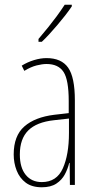

<svg xmlns="http://www.w3.org/2000/svg" viewBox="-20 -783 406 813"><path d="M177 -537Q240 -537 268.5 -496.5Q297 -456 297 -358V0H276L275 -93H273Q267 -68 254.5 -44.5Q242 -21 218.5 -5.5Q195 10 157 10Q115 10 89 -9.5Q63 -29 50.5 -61Q38 -93 38 -129Q38 -208 83 -247.5Q128 -287 210 -297L271 -304V-355Q271 -445 249 -478.5Q227 -512 177 -512Q159 -512 135 -506Q111 -500 83 -483L72 -505Q96 -520 124 -528.5Q152 -537 177 -537ZM209 -274Q135 -266 99.5 -230.5Q64 -195 64 -129Q64 -73 89 -42.5Q114 -12 157 -12Q220 -12 246 -70Q272 -128 272 -220V-281ZM284 -756Q272 -738 256 -717.5Q240 -697 222.5 -676.5Q205 -656 188.5 -638Q172 -620 157 -606H143V-618Q166 -645 184.5 -668Q203 -691 220 -714Q237 -737 254 -763H284Z"/></svg>

Font: Noto Sans Khmer ExtraCondensed Thin
Style: Regular
Weight: 250
Width: 2
Designer: Danh Hong and the Monotype Design Team
Foundry: Monotype Imaging Inc.
Version: Version 2.004